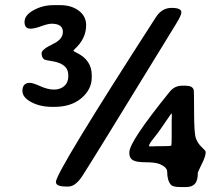

<svg xmlns="http://www.w3.org/2000/svg" viewBox="-20 -716 870 753"><path d="M566.9 -142.1H587.4L589.4 -142.6H608.9Q650.4 -142.6 651.9 -145Q653.3 -147.5 653.3 -184.6V-245.1L653.8 -252.4V-271L653.3 -271.5Q651.4 -271.5 626.2 -233.6Q601.1 -195.8 582.8 -173.8Q564.5 -151.9 564.5 -144V-143.1Q564.5 -142.1 566.9 -142.1ZM188.5 -695.8H217.3Q258.8 -695.8 288.1 -674.8Q317.4 -653.3 317.9 -618.2Q317.9 -564.9 274.4 -524.9Q268.1 -519 268.1 -517.1Q268.1 -515.1 279.3 -509.8Q339.8 -481 339.8 -421.4V-412.1Q339.8 -365.7 299.6 -331.3Q259.3 -296.9 193.8 -296.9H184.6Q137.7 -296.9 102.8 -315.4Q67.9 -334 67.9 -359.4Q67.9 -391.1 97.2 -391.1Q108.9 -391.1 138.2 -377.9Q167.5 -364.7 191.9 -364.7Q216.3 -364.7 232.2 -378.7Q248 -392.6 248 -418.7Q248 -444.8 231.4 -458Q214.8 -471.2 186 -475.8Q157.2 -480.5 154.3 -482.4Q143.1 -489.3 143.1 -507.8Q143.1 -522 190.4 -544.9Q226.6 -562.5 226.6 -590.8Q226.6 -623 182.6 -623Q168.5 -623 141.8 -613.3Q115.2 -603.5 99.6 -603.5Q76.2 -603.5 76.2 -630.1Q76.2 -656.7 112.1 -676.3Q147.9 -695.8 188.5 -695.8ZM691.4 -667.5Q691.4 -656.2 670.4 -622.1Q329.1 -64.9 302.2 -24.7Q275.4 15.6 248 15.6H239.7Q199.2 15.6 199.2 -2.4Q199.2 -40.5 591.3 -648.4Q614.7 -685.1 653.1 -685.1Q691.4 -685.1 691.4 -667.5ZM693.8 -379.9H707.5Q735.4 -379.9 739.7 -363.3Q741.2 -357.4 741.2 -276.1Q741.2 -194.8 748 -174.6Q754.9 -154.3 770.8 -139.4Q786.6 -124.5 786.6 -120.6V-118.2Q786.6 -103 771.2 -72.3Q755.9 -41.5 755.9 -38.1Q755.9 -8.3 744.6 4.6Q733.4 17.6 709.5 17.6H689.5Q658.2 17.6 650.4 8.8Q635.7 -8.3 635.7 -42Q635.7 -60.1 606.9 -72.3Q589.4 -79.6 552 -79.6Q514.6 -79.6 501 -87.9Q487.3 -96.2 487.3 -114.3V-119.1Q487.3 -160.6 645 -355.5Q664.6 -379.9 693.8 -379.9Z"/></svg>

Font: Averia Libre
Style: Bold
Weight: 700
Version: Version 1.002